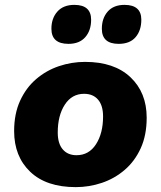

<svg xmlns="http://www.w3.org/2000/svg" viewBox="-20 -757 659 788"><path d="M291 11Q170 11 104 -52Q38 -115 38 -219Q38 -290 62.5 -343.5Q87 -397 128.5 -432.5Q170 -468 222 -485.5Q274 -503 329 -503Q449 -503 515.5 -440Q582 -377 582 -274Q582 -202 557.5 -148.5Q533 -95 491.5 -59.5Q450 -24 398 -6.5Q346 11 291 11ZM294 -120Q345 -120 374 -165Q403 -210 403 -279Q403 -324 382.5 -348Q362 -372 325 -372Q275 -372 246 -327.5Q217 -283 217 -213Q217 -168 237.5 -144Q258 -120 294 -120ZM467 -577Q398 -577 398 -639Q398 -682 422 -709.5Q446 -737 491 -737Q560 -737 560 -676Q560 -632 536.5 -604.5Q513 -577 467 -577ZM261 -577Q191 -577 191 -639Q191 -682 215.5 -709.5Q240 -737 285 -737Q354 -737 354 -676Q354 -632 330 -604.5Q306 -577 261 -577Z"/></svg>

Font: Nunito Black
Style: Italic
Weight: 900
Italic angle: -9°
Designer: Vernon Adams
Foundry: Vernon Adams
Version: Version 3.601; ttfautohint (v1.8.2.53-6de2)